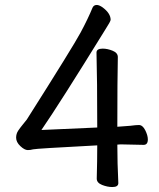

<svg xmlns="http://www.w3.org/2000/svg" viewBox="-20 -737 640 774"><path d="M433 17Q413 17 391.5 8.5Q370 0 370 -17Q372 -87 372 -151Q124 -138 113.5 -135Q103 -132 92 -132Q79 -132 62 -148Q45 -164 45 -182Q45 -198 53.5 -210.5Q62 -223 71.5 -234.5Q81 -246 88 -255Q275 -550 305 -606Q335 -662 353 -706Q358 -717 370 -717Q380 -717 394 -707Q426 -683 426 -657Q426 -651 404 -617Q220 -319 147 -213L372 -223Q372 -418 369 -525Q369 -541 394 -541Q413 -541 434 -532.5Q455 -524 455 -507Q453 -418 453 -226L506 -230Q528 -233 540 -233Q555 -233 565.5 -212Q576 -191 576 -175Q576 -153 559 -153L466 -155L453 -154Q453 -80 457 1Q457 17 433 17Z"/></svg>

Font: LXGW WenKai Medium
Style: Regular
Weight: 500
Designer: LXGW / Fontworks Inc.
Foundry: LXGW / Fontworks Inc.
Version: Version 1.501; October 10, 2024